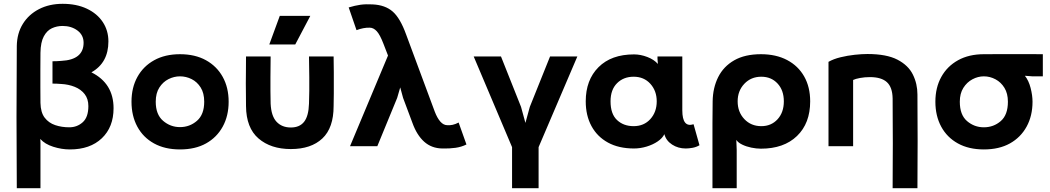

<svg xmlns="http://www.w3.org/2000/svg" viewBox="-20 -766 5504 1006"><path d="M346 17Q303 17 259 3Q215 -11 191 -38L192 -20V220H68Q65 -153 68 -525Q69 -591 99.5 -640.5Q130 -690 184 -718Q238 -746 308 -746Q381 -746 435 -720.5Q489 -695 518.5 -650.5Q548 -606 548 -549Q548 -437 459 -387Q575 -329 575 -199Q575 -100 513.5 -41.5Q452 17 346 17ZM192 -227Q193 -177 214 -149.5Q235 -122 269 -110.5Q303 -99 343 -99Q384 -99 413.5 -125.5Q443 -152 443 -210Q443 -248 423.5 -273Q404 -298 371.5 -311Q339 -324 301 -326Q289 -327 277.5 -327.5Q266 -328 255 -328V-445Q266 -445 277.5 -445.5Q289 -446 301 -447Q418 -453 418 -542Q418 -582 386 -606Q354 -630 308 -630Q278 -630 252 -618Q226 -606 209.5 -575.5Q193 -545 192 -490Q192 -448 191.5 -401Q191 -354 191.5 -309Q192 -264 192 -227Z M923 17Q844 17 787 -14.5Q730 -46 699.5 -102.5Q669 -159 669 -233Q669 -307 700 -363Q731 -419 788 -450.5Q845 -482 923 -482Q1002 -482 1059 -450.5Q1116 -419 1147 -363Q1178 -307 1178 -233Q1178 -159 1147 -102.5Q1116 -46 1059.5 -14.5Q1003 17 923 17ZM923 -366Q892 -366 863 -351.5Q834 -337 815 -307.5Q796 -278 796 -233Q796 -166 834.5 -133Q873 -100 923 -100Q974 -100 1012 -133Q1050 -166 1050 -233Q1050 -278 1031.5 -307.5Q1013 -337 984 -351.5Q955 -366 923 -366Z M1269 -470H1398Q1397 -403 1397 -361.5Q1397 -320 1397 -289.5Q1397 -259 1398 -223Q1401 -158 1429 -128Q1457 -98 1504 -98Q1550 -98 1573.5 -128Q1597 -158 1599 -223Q1600 -259 1600.5 -289.5Q1601 -320 1600.5 -361.5Q1600 -403 1599 -470H1728Q1729 -420 1729 -387Q1729 -354 1729 -328.5Q1729 -303 1729 -276Q1729 -249 1728 -210Q1728 -96 1669 -40.5Q1610 15 1504 15Q1399 15 1334.5 -40.5Q1270 -96 1269 -210Q1269 -249 1268.5 -276Q1268 -303 1268 -328.5Q1268 -354 1268.5 -387Q1269 -420 1269 -470ZM1446 -683H1606L1527 -533H1391Z M2297 12Q2241 11 2202.5 -23.5Q2164 -58 2141 -122L2092 -253L2077 -308L2061 -253L1957 0H1814L2013 -475L1989 -537Q1971 -584 1954 -602.5Q1937 -621 1917 -621Q1885 -622 1848 -608L1807 -727Q1840 -737 1868 -741Q1896 -745 1932 -743Q1998 -740 2037.5 -705.5Q2077 -671 2108 -585L2258 -181Q2271 -147 2287.5 -128.5Q2304 -110 2324 -110Q2337 -109 2351.5 -112Q2366 -115 2383 -124L2424 -9Q2398 4 2366.5 8.5Q2335 13 2297 12Z M3005 -470 2802 5V220H2663V5L2462 -470H2605L2710 -206L2733 -122L2756 -206L2862 -470Z M3049 -235Q3049 -347 3116 -414Q3183 -481 3302 -481Q3336 -481 3371.5 -467.5Q3407 -454 3427 -431L3425 -458V-470H3555V-188Q3555 -96 3614 -115L3645 -5Q3628 5 3608.5 8.5Q3589 12 3573 12Q3533 12 3501.5 -8.5Q3470 -29 3461 -63Q3451 -42 3426 -25Q3401 -8 3368 2Q3335 12 3302 12Q3222 12 3165.5 -19Q3109 -50 3079 -105.5Q3049 -161 3049 -235ZM3300 -105Q3354 -105 3387.5 -142Q3421 -179 3421 -235Q3421 -290 3387.5 -327Q3354 -364 3300 -364Q3247 -364 3213 -330Q3179 -296 3179 -235Q3179 -169 3213 -137Q3247 -105 3300 -105Z M3967 -482Q4046 -482 4104 -451.5Q4162 -421 4193.5 -365.5Q4225 -310 4225 -235Q4225 -120 4156 -53.5Q4087 13 3967 13Q3943 13 3916.5 7.5Q3890 2 3868.5 -8.5Q3847 -19 3838 -33L3840 19V220H3713V-8Q3713 -65 3713 -121.5Q3713 -178 3714 -235Q3715 -306 3743 -362Q3771 -418 3827 -450Q3883 -482 3967 -482ZM3969 -105Q4021 -105 4054 -141Q4087 -177 4087 -235Q4087 -293 4054 -328.5Q4021 -364 3969 -364Q3915 -364 3880 -327Q3845 -290 3845 -235Q3845 -179 3880 -142Q3915 -105 3969 -105Z M4450 0H4321V-442Q4347 -457 4384 -466Q4421 -475 4458.5 -479Q4496 -483 4525 -483Q4625 -483 4682 -453.5Q4739 -424 4763 -375.5Q4787 -327 4787 -271Q4787 -198 4787.5 -139Q4788 -80 4788 -25.5Q4788 29 4787.5 88Q4787 147 4787 220H4657Q4657 151 4657.5 94.5Q4658 38 4658 -15Q4658 -68 4657.5 -124.5Q4657 -181 4657 -250Q4656 -309 4627 -335.5Q4598 -362 4538 -362Q4511 -362 4486.5 -357.5Q4462 -353 4450 -347Z M4881 -233Q4881 -307 4912 -363Q4943 -419 5000 -450.5Q5057 -482 5135 -482Q5205 -482 5257 -482.5Q5309 -483 5353.5 -482.5Q5398 -482 5444 -482V-366H5390L5350 -369Q5370 -344 5380 -305Q5390 -266 5390 -233Q5390 -159 5359 -102.5Q5328 -46 5271.5 -14.5Q5215 17 5135 17Q5056 17 4999 -14.5Q4942 -46 4911.5 -102.5Q4881 -159 4881 -233ZM5135 -366Q5104 -366 5075 -350.5Q5046 -335 5027.5 -305.5Q5009 -276 5009 -233Q5009 -164 5047 -131.5Q5085 -99 5135 -99Q5186 -99 5223.5 -131.5Q5261 -164 5261 -233Q5261 -276 5243 -305.5Q5225 -335 5196 -350.5Q5167 -366 5135 -366Z"/></svg>

Font: Kreadon
Style: Bold
Weight: 700
Designer: Reiya WATANABE
Foundry: StudioGnu
Version: Version 1.003; ttfautohint (v1.8.4.7-5d5b);gftools[0.9.32]